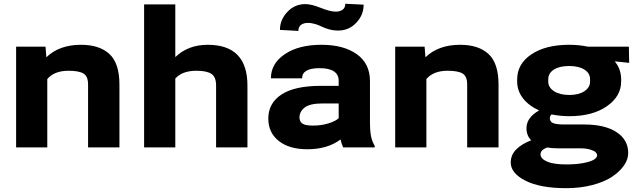

<svg xmlns="http://www.w3.org/2000/svg" viewBox="-20 -773 3335 1007"><path d="M64.5 0V-528.3H218.8L223.1 -472.7Q291 -538.1 404.8 -538.1Q501.5 -538.1 554 -489.7Q606.4 -441.4 606.4 -329.6V0H441.9V-330.1Q441.9 -373 417.7 -387.5Q393.6 -401.9 339.4 -401.9Q264.6 -401.9 228 -358.4V0Z M735.8 0V-750H899.4V-473.6Q966.8 -538.1 1069.3 -538.1Q1277.8 -538.1 1277.8 -324.2V0H1113.3V-325.2Q1113.3 -369.6 1088.6 -385.7Q1064 -401.9 1010.7 -401.9Q935.1 -401.9 899.4 -360.8V0Z M1591.8 9.8Q1497.1 9.8 1442.1 -33.7Q1387.2 -77.1 1387.2 -151.4Q1387.2 -231.9 1456.3 -277.3Q1525.4 -322.8 1663.6 -322.8H1756.3V-348.6Q1756.3 -415.5 1656.2 -415.5Q1564.5 -415.5 1564.5 -362.3H1400.9Q1400.9 -439.9 1473.9 -489Q1546.9 -538.1 1666 -538.1Q1781.7 -538.1 1851.1 -489Q1920.4 -439.9 1920.4 -347.7V-136.7Q1920.4 -84 1926.3 -56.9Q1932.1 -29.8 1945.3 -8.3V0H1779.8Q1771 -19 1766.1 -41.5Q1697.8 9.8 1591.8 9.8ZM1550.8 -156.7Q1550.8 -135.7 1565.7 -125Q1580.6 -114.3 1621.6 -114.3Q1665.5 -114.3 1703.1 -126Q1740.7 -137.7 1756.3 -153.3V-230.5H1672.4Q1605.5 -230.5 1578.1 -209.2Q1550.8 -188 1550.8 -156.7ZM1791 -753.4 1887.2 -748.5Q1887.2 -694.3 1848.6 -653.6Q1810.1 -612.8 1753.9 -612.8Q1728.5 -612.8 1705.8 -619.1Q1683.1 -625.5 1668.9 -632.8Q1654.8 -640.1 1634.8 -646.5Q1614.7 -652.8 1594.2 -652.8Q1572.3 -652.8 1558.6 -642.3Q1544.9 -631.8 1544.9 -610.8L1448.2 -616.2Q1448.2 -668.9 1486.8 -710.2Q1525.4 -751.5 1581.5 -751.5Q1612.8 -751.5 1662.4 -731.7Q1711.9 -711.9 1740.7 -711.9Q1763.2 -711.9 1777.1 -722.2Q1791 -732.4 1791 -753.4Z M2052.7 0V-528.3H2207L2211.4 -472.7Q2279.3 -538.1 2393.1 -538.1Q2489.7 -538.1 2542.2 -489.7Q2594.7 -441.4 2594.7 -329.6V0H2430.2V-330.1Q2430.2 -373 2406 -387.5Q2381.8 -401.9 2327.6 -401.9Q2252.9 -401.9 2216.3 -358.4V0Z M2658.7 79.1Q2658.7 39.1 2688.2 10Q2717.8 -19 2766.1 -37.1Q2741.2 -62 2741.2 -100.6Q2741.2 -156.7 2807.6 -193.8Q2752.4 -218.8 2722.4 -258.1Q2692.4 -297.4 2692.4 -345.7V-356.4Q2692.4 -438 2767.1 -488Q2841.8 -538.1 2964.8 -538.1Q3016.1 -538.1 3063.5 -528.3H3278.3L3279.8 -443.4L3204.1 -451.2Q3237.8 -411.1 3237.8 -356.4V-345.7Q3237.8 -267.6 3162.6 -215.6Q3087.4 -163.6 2966.3 -163.6Q2918.9 -163.6 2872.6 -172.9Q2863.8 -164.1 2863.8 -153.3Q2863.8 -133.3 2882.6 -126.7Q2901.4 -120.1 2938 -120.1H3043.5Q3152.8 -120.1 3213.9 -79.8Q3274.9 -39.6 3274.9 29.8Q3274.9 62.5 3252.7 94.7Q3230.5 127 3190.4 153.8Q3150.4 180.7 3087.4 197.3Q3024.4 213.9 2949.7 213.9Q2813.5 213.9 2736.1 174.8Q2658.7 135.7 2658.7 79.1ZM2964.8 -426.8Q2914.6 -426.8 2885 -408Q2855.5 -389.2 2855.5 -357.9V-344.7Q2855.5 -314.5 2885.7 -294.7Q2916 -274.9 2966.3 -274.9Q3015.6 -274.9 3045.2 -294.7Q3074.7 -314.5 3074.7 -344.7V-357.9Q3074.7 -389.2 3045.2 -408Q3015.6 -426.8 2964.8 -426.8ZM3022.9 4.9H2906.7Q2876 4.9 2849.6 0.5Q2814.9 13.2 2814.9 36.1Q2814.9 59.6 2849.4 74.5Q2883.8 89.4 2949.7 89.4Q3002.4 89.4 3040.3 82Q3078.1 74.7 3095 64.2Q3111.8 53.7 3111.8 41.5Q3111.8 33.7 3104.5 25.9Q3097.2 18.1 3075.9 11.5Q3054.7 4.9 3022.9 4.9Z"/></svg>

Font: Bert Sans Black
Style: Regular
Weight: 900
Designer: Christian Robertson, Adam Twardoch, & Cristiano Sobral
Foundry: Google
Version: Version 12.135;January 10, 2020;FontCreator 12.0.0.2547 64-b